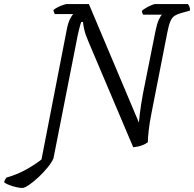

<svg xmlns="http://www.w3.org/2000/svg" viewBox="-140 -724 954 944"><path d="M-30 200Q-49 200 -77.5 191.5Q-106 183 -120 172Q-118 165 -114.5 158.5Q-111 152 -108 149Q-55 134 -10.5 109Q34 84 64 60L188 -577Q194 -610 204 -630Q214 -650 221 -655H129Q128 -658 125.5 -663.5Q123 -669 123 -675Q131 -682 144 -688.5Q157 -695 170 -699.5Q183 -704 188 -704H297L543 -121Q545 -143 547.5 -165Q550 -187 554 -211.5Q558 -236 563 -264L625 -574Q632 -608 641 -627.5Q650 -647 657 -652H564Q562 -654 560 -659Q558 -664 558 -671Q564 -677 577.5 -685Q591 -693 604.5 -698.5Q618 -704 623 -704H784Q788 -699 791.5 -691Q795 -683 794 -672L748 -659Q730 -654 718 -646Q706 -638 698 -620Q690 -602 683 -566L606 -174Q595 -119 591 -82Q587 -45 587 -25Q577 -17 564 -11.5Q551 -6 538 -3.5Q525 -1 515 0L295 -519Q279 -556 274 -580Q269 -604 268 -616H260Q256 -608 252 -592Q248 -576 243 -555L123 54Q115 74 94.5 99Q74 124 49.5 147Q25 170 3 185Q-19 200 -30 200Z"/></svg>

Font: Texturina Medium 12pt Light
Style: Italic
Weight: 300
Italic angle: -11°
Version: Version 1.002